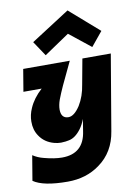

<svg xmlns="http://www.w3.org/2000/svg" viewBox="-105 -738 722 1021"><g transform="rotate(-10 256.0 -227.5)"><path d="M177 221Q45 221 -8 184L14.5 49.5Q40 66.5 72 74.5Q128 89.5 169.5 89.5Q286.5 89.5 303 -29L313.5 -93.5Q301.5 -62.5 286.5 -42.5Q256 -1.5 221 5.5Q205 9.5 177.5 10.5Q159 10.5 141 5.5Q90 -8 63 -49Q40.5 -82 41 -127Q41 -163 57 -198.5Q78.5 -248 125.5 -290.5H27L47 -410.5H298.5L240 -287Q222.5 -248.5 210.5 -217Q200 -188 200 -162.5Q201 -116 240 -116Q271 -116 303 -165Q332 -212 341.5 -275L366.5 -410.5H520L451 -3Q433.5 108 349.5 168Q277 221 177 221ZM429 -461.5 313.5 -553.5 177.5 -461.5 124 -541.5 333 -676 491.5 -537.5Z"/></g></svg>

Font: Lucymar Sans ExtraBold
Style: Italic
Weight: 800
Italic angle: -10°
Foundry: The League of Moveable Type (original font) / Main changes by Cristiano Sobral with portions from Mirco Monsees
Version: Version 2.00;August 30, 2020;FontCreator 13.0.0.2681 64-bit